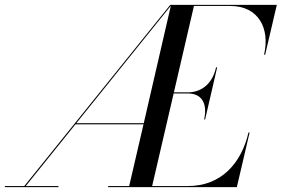

<svg xmlns="http://www.w3.org/2000/svg" viewBox="-45 -770 1159 790"><path d="M-25 -4.5V0H195.5V-4.5H61L265.5 -258.5H545.5L486.5 -4.5H400V0H929.5L982 -225H977.5C948 -98 865 -4.5 728.5 -4.5H581L669.5 -385.5H728C784.5 -385.5 809.5 -345.5 795 -278.5H799L848.5 -493H844C829.5 -426 784.5 -390 728 -390H670.5L753 -745.5H902.5C1019.5 -745.5 1066.5 -652 1041.5 -545H1046L1094 -750H655.5L55 -4.5ZM269 -263 658 -746.5 546.5 -263Z"/></svg>

Font: Bodoni* 36pt
Style: Italic
Weight: 400
Italic angle: -13°
Version: Version 2.3